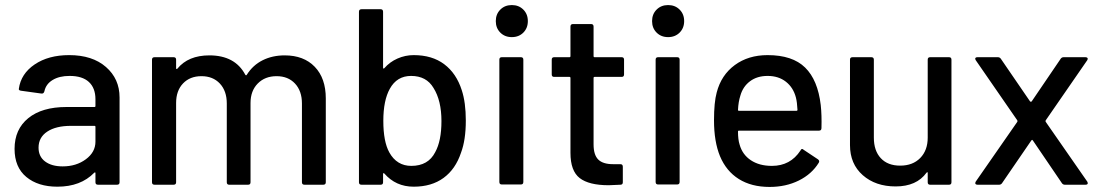

<svg xmlns="http://www.w3.org/2000/svg" viewBox="-20 -737 4384 766"><path d="M255.9 -517.1Q348.6 -517.1 402.8 -469.7Q457 -422.4 457 -348.1V-9.8Q457 0 446.8 0H371.1Q360.8 0 360.8 -9.8V-45.9Q360.8 -51.3 356 -47.9Q301.8 7.8 209 7.8Q131.8 7.8 85 -31Q38.1 -69.8 38.1 -143.1Q38.1 -221.2 92.8 -265.6Q147.5 -310.1 245.1 -310.1H356.9Q360.8 -310.1 360.8 -314V-340.8Q360.8 -385.7 334.7 -409.9Q308.6 -434.1 257.8 -434.1Q216.3 -434.1 189.7 -417.7Q163.1 -401.4 157.2 -373Q154.3 -362.3 145 -363.8L64 -375Q53.7 -376.5 55.2 -382.8Q63.5 -442.9 118.4 -480Q173.3 -517.1 255.9 -517.1ZM230 -73.2Q284.2 -73.2 322.5 -101.6Q360.8 -129.9 360.8 -171.9V-231Q360.8 -234.9 356.9 -234.9H263.2Q203.1 -234.9 168.5 -211.9Q133.8 -189 133.8 -147.9Q133.8 -112.3 159.9 -92.8Q186 -73.2 230 -73.2Z M1115.7 -516.1Q1191.9 -516.1 1235.8 -470.5Q1279.8 -424.8 1279.8 -344.2V-9.8Q1279.8 0 1269.5 0H1194.8Q1184.6 0 1184.6 -9.8V-324.2Q1184.6 -374 1157 -403.6Q1129.4 -433.1 1083.5 -433.1Q1037.1 -433.1 1008.3 -403.8Q979.5 -374.5 979.5 -326.2V-9.8Q979.5 0 969.7 0H894.5Q884.8 0 884.8 -9.8V-324.2Q884.8 -374 857.2 -403.6Q829.6 -433.1 783.7 -433.1Q737.8 -433.1 710.2 -404.1Q682.6 -375 682.6 -326.2V-9.8Q682.6 0 672.4 0H596.7Q586.4 0 586.4 -9.8V-499Q586.4 -508.8 596.7 -508.8H672.4Q682.6 -508.8 682.6 -499V-464.8Q682.6 -462.4 684.1 -461.7Q685.5 -460.9 687.5 -462.9Q731 -516.1 815.4 -516.1Q917.5 -516.1 958.5 -439Q961.9 -434.1 964.8 -439Q988.8 -477.1 1027.8 -496.6Q1066.9 -516.1 1115.7 -516.1Z M1822.3 -377Q1838.4 -328.1 1838.4 -255.9Q1838.4 -178.7 1819.3 -127.9Q1797.4 -62 1749.5 -27.1Q1701.7 7.8 1630.4 7.8Q1559.1 7.8 1513.2 -44.9Q1511.2 -46.9 1509.8 -46.1Q1508.3 -45.4 1508.3 -43V-9.8Q1508.3 0 1498.5 0H1422.4Q1412.1 0 1412.1 -9.8V-689.9Q1412.1 -700.2 1422.4 -700.2H1498.5Q1508.3 -700.2 1508.3 -689.9V-466.8Q1508.3 -464.4 1509.8 -463.6Q1511.2 -462.9 1513.2 -464.8Q1534.7 -489.7 1565.7 -503.4Q1596.7 -517.1 1630.4 -517.1Q1704.1 -517.1 1752.4 -480.7Q1800.8 -444.3 1822.3 -377ZM1716.3 -129.9Q1741.2 -174.8 1741.2 -253.9Q1741.2 -335.9 1709.5 -386.2Q1681.2 -434.1 1620.1 -434.1Q1563.5 -434.1 1535.2 -382.8Q1509.3 -336.4 1509.3 -254.9Q1509.3 -171.9 1533.2 -128.9Q1563 -75.2 1621.1 -75.2Q1688.5 -75.2 1716.3 -129.9Z M2067.9 -606.9Q2049.8 -588.9 2022 -588.9Q1994.1 -588.9 1976.1 -606.9Q1958 -625 1958 -652.8Q1958 -680.7 1976.1 -698.7Q1994.1 -716.8 2022 -716.8Q2049.8 -716.8 2067.9 -698.7Q2085.9 -680.7 2085.9 -652.8Q2085.9 -625 2067.9 -606.9ZM2058.1 -1H1981.9Q1972.2 -1 1972.2 -11.2V-499Q1972.2 -508.8 1981.9 -508.8H2058.1Q2067.9 -508.8 2067.9 -499V-11.2Q2067.9 -1 2058.1 -1Z M2469.7 -499V-439.9Q2469.7 -430.2 2460 -430.2H2352.1Q2348.1 -430.2 2348.1 -425.8V-161.1Q2348.1 -119.1 2366.7 -100.6Q2385.3 -82 2425.8 -82H2455.1Q2464.8 -82 2464.8 -71.8V-9.8Q2464.8 0 2455.1 0Q2413.1 2 2408.7 2Q2329.6 2 2292.7 -26.6Q2255.9 -55.2 2255.9 -127V-425.8Q2255.9 -430.2 2252 -430.2H2190.9Q2181.2 -430.2 2181.2 -439.9V-499Q2181.2 -508.8 2190.9 -508.8H2252Q2255.9 -508.8 2255.9 -513.2V-630.9Q2255.9 -641.1 2266.1 -641.1H2337.9Q2348.1 -641.1 2348.1 -630.9V-513.2Q2348.1 -508.8 2352.1 -508.8H2460Q2469.7 -508.8 2469.7 -499Z M2691.4 -606.9Q2673.3 -588.9 2645.5 -588.9Q2617.7 -588.9 2599.6 -606.9Q2581.5 -625 2581.5 -652.8Q2581.5 -680.7 2599.6 -698.7Q2617.7 -716.8 2645.5 -716.8Q2673.3 -716.8 2691.4 -698.7Q2709.5 -680.7 2709.5 -652.8Q2709.5 -625 2691.4 -606.9ZM2681.6 -1H2605.5Q2595.7 -1 2595.7 -11.2V-499Q2595.7 -508.8 2605.5 -508.8H2681.6Q2691.4 -508.8 2691.4 -499V-11.2Q2691.4 -1 2681.6 -1Z M3254.4 -317.9Q3258.8 -277.3 3257.3 -226.1Q3257.3 -215.8 3247.6 -215.8H2928.2Q2924.3 -215.8 2924.3 -211.9Q2924.3 -180.2 2930.7 -160.2Q2941.9 -120.1 2975.6 -97.7Q3009.3 -75.2 3059.6 -75.2Q3133.3 -75.2 3173.3 -136.2Q3178.2 -147.5 3186.5 -139.2L3243.7 -101.1Q3251 -95.2 3246.6 -87.9Q3218.8 -42.5 3167 -16.8Q3115.2 8.8 3050.3 8.8Q2978 8.8 2927.7 -22.7Q2877.4 -54.2 2852.5 -113.8Q2828.6 -171.9 2828.6 -256.8Q2828.6 -329.1 2839.4 -368.2Q2857.4 -437.5 2911.4 -477.3Q2965.3 -517.1 3042.5 -517.1Q3141.6 -517.1 3192.1 -467.5Q3242.7 -418 3254.4 -317.9ZM3042.5 -434.1Q3000.5 -434.1 2972.2 -412.8Q2943.8 -391.6 2933.6 -355Q2925.8 -330.6 2924.3 -298.8Q2924.3 -294.9 2928.2 -294.9H3157.2Q3161.6 -294.9 3161.6 -298.8Q3160.2 -329.1 3155.3 -348.1Q3145 -387.7 3115.5 -410.9Q3085.9 -434.1 3042.5 -434.1Z M3681.2 -188V-499Q3681.2 -508.8 3690.9 -508.8H3766.1Q3775.9 -508.8 3775.9 -499V-9.8Q3775.9 0 3766.1 0H3690.9Q3681.2 0 3681.2 -9.8V-46.9Q3681.2 -52.7 3676.3 -47.9Q3636.7 6.8 3553.2 6.8Q3473.1 6.8 3422.1 -38.1Q3371.1 -83 3371.1 -158.2V-499Q3371.1 -508.8 3381.3 -508.8H3456.1Q3466.3 -508.8 3466.3 -499V-188Q3466.3 -135.7 3493.9 -106Q3521.5 -76.2 3571.3 -76.2Q3621.6 -76.2 3651.4 -106.7Q3681.2 -137.2 3681.2 -188Z M3965.8 0H3879.9Q3874 0 3871.8 -3.4Q3869.6 -6.8 3872.6 -12.2L4038.6 -251Q4040 -253.9 4038.6 -256.8L3872.6 -497.1L3870.6 -502Q3870.6 -508.8 3879.9 -508.8H3960.9Q3968.3 -508.8 3972.7 -502.9L4089.8 -332Q4090.8 -331.1 4092.8 -331.1Q4094.7 -331.1 4095.7 -332L4211.9 -502.9Q4216.3 -508.8 4223.6 -508.8H4310.5Q4316.4 -508.8 4318.6 -505.4Q4320.8 -502 4317.9 -497.1L4151.9 -256.8Q4150.4 -253.9 4151.9 -251L4317.9 -12.2L4319.8 -6.8Q4319.8 0 4310.5 0H4228.5Q4221.2 0 4216.8 -5.9L4100.6 -176.8Q4098.1 -179.2 4097.7 -179.2Q4097.2 -179.2 4094.7 -176.8L3977.5 -5.9Q3973.1 0 3965.8 0Z"/></svg>

Font: Gruenseis Font Medium
Style: Regular
Weight: 500
Designer: Jeremy Tribby
Foundry: Tribby Type
Version: Version 1.408;Glyphs 3.1.2 (3151)